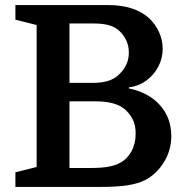

<svg xmlns="http://www.w3.org/2000/svg" viewBox="-20 -740 737 760"><path d="M624 -547Q624 -509 606.5 -476Q589 -443 559 -421Q529 -399 490 -394V-390Q568 -374 613 -324Q658 -274 658 -201Q658 -145 628.5 -97.5Q599 -50 554 -27Q526 -13 485 -6.5Q444 0 370 0H41V-58L125 -79V-641L41 -662V-720H407Q512 -720 569 -669Q595 -645 609.5 -613Q624 -581 624 -547ZM353 -339H255V-75H335Q381 -75 409 -80Q437 -85 456 -96Q483 -110 500 -140.5Q517 -171 517 -211Q517 -246 504 -270Q491 -294 471 -309.9Q453 -324 425 -331.5Q397 -339 353 -339ZM255 -647V-412H350Q420 -412 453 -447Q468 -460.8 479 -482.4Q490 -504 490 -531.8Q490 -559.6 479 -581.6Q468 -603.5 453 -617Q423 -647 354 -647Z"/></svg>

Font: Domine
Style: Regular
Weight: 400
Designer: Pablo Impallari, Rodrigo Fuenzalida, Brenda Gallo
Foundry: Pablo Impallari, Rodrigo Fuenzalida, Brenda Gallo
Version: Version 2.000;September 19, 2022;FontCreator 14.0.0.2877 64-